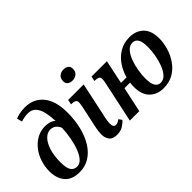

<svg xmlns="http://www.w3.org/2000/svg" viewBox="-64 -1264 1767 1767"><g transform="rotate(-45 819.5 -380.0)"><path d="M219 10Q121 10 73.5 -46Q26 -102 26 -194Q26 -255 45 -313Q64 -371 99.5 -416.5Q135 -462 184 -489Q233 -516 293 -516Q319 -516 346 -508.5Q373 -501 395 -482Q392 -549 379.5 -600.5Q367 -652 339.5 -681.5Q312 -711 264 -711Q235 -711 211 -706Q187 -701 172 -695L159 -747Q177 -755 210 -762.5Q243 -770 283 -770Q394 -770 460.5 -690.5Q527 -611 527 -459Q527 -359 506 -274Q485 -189 445 -125Q405 -61 348 -25.5Q291 10 219 10ZM238 -43Q272 -43 299 -72.5Q326 -102 345.5 -152Q365 -202 377 -265Q389 -328 392 -395Q376 -430 353.5 -445Q331 -460 304 -460Q264 -460 230.5 -426Q197 -392 177 -329Q157 -266 157 -180Q157 -104 178 -73.5Q199 -43 238 -43Z M768 -633Q740 -633 721 -647Q702 -661 702 -690Q702 -728 725 -746.5Q748 -765 780 -765Q808 -765 827.5 -751.5Q847 -738 847 -708Q847 -669 822.5 -651Q798 -633 768 -633ZM707 10Q649 10 626.5 -20.5Q604 -51 604 -95Q604 -132 615 -184L660 -393Q663 -409 665.5 -425Q668 -441 668 -449Q668 -471 653 -479.5Q638 -488 615 -488H603L613 -536H815L744 -204Q737 -177 733.5 -151.5Q730 -126 730 -108Q730 -87 737.5 -74.5Q745 -62 762 -62Q775 -62 787 -67.5Q799 -73 815 -84L836 -53Q813 -27 782 -8.5Q751 10 707 10Z M880 0 965 -399Q972 -432 972 -448Q972 -472 957 -480Q942 -488 918 -488H907L917 -536H1117L1068 -303H1140Q1157 -365 1193.5 -420.5Q1230 -476 1287 -511Q1344 -546 1421 -546Q1503 -546 1555 -495.5Q1607 -445 1607 -343Q1607 -286 1589 -224.5Q1571 -163 1534.5 -109.5Q1498 -56 1442.5 -23Q1387 10 1311 10Q1230 10 1177.5 -40.5Q1125 -91 1125 -193Q1125 -219 1129 -246H1056L1003 0ZM1327 -45Q1366 -45 1394 -76.5Q1422 -108 1440.5 -157.5Q1459 -207 1468 -261.5Q1477 -316 1477 -361Q1477 -433 1457.5 -462Q1438 -491 1405 -491Q1366 -491 1338 -459.5Q1310 -428 1291.5 -378.5Q1273 -329 1264 -274.5Q1255 -220 1255 -174Q1255 -104 1274.5 -74.5Q1294 -45 1327 -45Z"/></g></svg>

Font: Noto Serif SemiCondensed SemiBold
Style: Italic
Weight: 600
Width: 4
Italic angle: -12°
Designer: Monotype Design Team
Foundry: Monotype Imaging Inc.
Version: Version 2.014; ttfautohint (v1.8.4.7-5d5b)